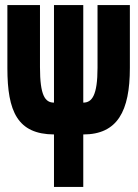

<svg xmlns="http://www.w3.org/2000/svg" viewBox="-20 -734 540 754"><path d="M192 -206V0H307V-206C441 -206 490 -297 490 -467V-714H363V-468C363 -359 341 -331 307 -331V-714H192V-331C157 -331 137 -359 137 -470V-714H9V-466C9 -296 49 -207 192 -206Z"/></svg>

Font: Noto Sans Mono ExtraCondensed ExtraBold
Style: Regular
Weight: 800
Width: 2
Designer: Monotype Design Team
Foundry: Monotype Imaging Inc.
Version: Version 2.014